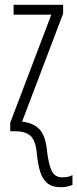

<svg xmlns="http://www.w3.org/2000/svg" viewBox="-20 -551 324 806"><path d="M235.4 234.9Q197.8 234.9 177.5 217Q157.2 199.2 147.9 167.5Q138.7 135.7 134.8 94.7Q129.4 37.6 107.4 18.8Q85.4 0 44.9 0H22.9V-35.6L195.3 -489.3H37.1V-530.8H245.1V-494.1L72.8 -40.5Q121.6 -34.7 146.7 -7.1Q171.9 20.5 177.7 84.5Q183.6 136.7 196.5 165Q209.5 193.4 241.2 193.4Q268.6 193.4 284.2 184.1V225.1Q277.3 228.5 264.4 231.7Q251.5 234.9 235.4 234.9Z"/></svg>

Font: Open Sans Condensed Light
Style: Regular
Weight: 300
Width: 3
Designer: Monotype Design Team
Foundry: Monotype Imaging Inc.
Version: Version 3.003; ttfautohint (v1.8.4)